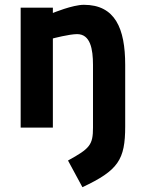

<svg xmlns="http://www.w3.org/2000/svg" viewBox="-20 -531 601 799"><path d="M200 0V-371C200 -371 268 -389 301 -389C356 -389 367 -327 367 -261V0C367 72 354 87 263 137L323 248C472 178 501 134 501 -5V-261C501 -413 459 -511 329 -511C282 -511 200 -477 200 -477V-499H66V0Z"/></svg>

Font: TitilliumText22L
Style: 999 wt
Weight: 900
Designer: Campivisivi
Foundry: Campivisivi
Version: 1.000